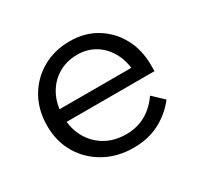

<svg xmlns="http://www.w3.org/2000/svg" viewBox="-118 -650 837 809"><g transform="rotate(-30 300.5 -246.0)"><path d="M486 -140 538 -91Q499 -41 444 -12.5Q389 16 318 16Q240 16 178.5 -18Q117 -52 82 -111Q47 -170 47 -246Q47 -322 80.5 -381Q114 -440 173 -474Q232 -508 307 -508Q379 -508 434.5 -474.5Q490 -441 522 -383Q554 -325 554 -249V-243H478V-249Q478 -307 455.5 -350.5Q433 -394 394.5 -418.5Q356 -443 307 -443Q253 -443 212 -418Q171 -393 148 -349Q125 -305 125 -247Q125 -189 150 -144Q175 -99 218.5 -74Q262 -49 319 -49Q423 -49 486 -140ZM554 -220H109V-281H538L554 -249Z"/></g></svg>

Font: Wix Madefor Display
Style: Regular
Weight: 400
Designer: Dalton Maag Ltd
Foundry: Dalton Maag Ltd
Version: Version 3.100